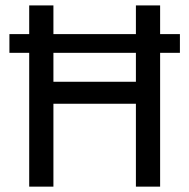

<svg xmlns="http://www.w3.org/2000/svg" viewBox="-20 -696 706 716"><path d="M486.8 0V-309.1H179.2V0H88.9V-499H15.1V-568.8H88.9V-675.8H179.2V-568.8H486.8V-675.8H577.1V-568.8H650.9V-499H577.1V0ZM486.8 -391.1V-499H179.2V-391.1Z"/></svg>

Font: Lorenzo Sans
Style: Regular
Weight: 400
Foundry: Intel Corporation
Version: Version 1.00; ttfautohint (v1.5)